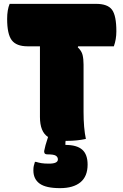

<svg xmlns="http://www.w3.org/2000/svg" viewBox="-20 -720 640 995"><path d="M425 0Q402 5 377.5 7.5Q353 10 327 10Q323 10 320 10Q320 15 319 19V31Q378 31 406 55.5Q434 80 434 133Q434 194 397 224.5Q360 255 291 255Q218 255 185.5 231.5Q153 208 153 163Q153 148 155 140Q157 132 161 119H167Q180 123 194.5 125.5Q209 128 234 128Q280 128 280 106Q280 94 269.5 87Q259 80 227 80Q214 80 211 74Q208 68 209 62Q213 38 229 -10Q187 -37 187 -114V-480H123Q65 -480 41 -511.5Q17 -543 17 -622Q17 -669 30 -700H478Q538 -700 560.5 -669.5Q583 -639 583 -558Q583 -516 570 -480H385L383 -475Q403 -456 408 -435Q413 -414 413 -385V-140Q413 -57 425 0Z"/></svg>

Font: Recursive Sn Csl St XBk
Style: Regular
Weight: 1000
Version: Version 1.079;hotconv 1.0.112;makeotfexe 2.5.65598; ttfautoh